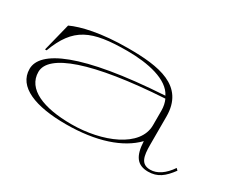

<svg xmlns="http://www.w3.org/2000/svg" viewBox="-88 -775 1247 1049"><g transform="rotate(30 535.5 -250.0)"><path d="M383 15C574 15 718 -34 799 -118C803 -25 834 15 902 15C961 15 998 -14 1039 -70L1028 -81C992 -28 950 0 907 0C848 0 839 -46 839 -119V-296C839 -490 666 -515 472 -515C303 -515 187 -487 125 -458L81 -282H91C157 -459 250 -500 475 -500C607 -500 738 -472 777 -392C260 -361 61 -261 61 -148C61 -35 192 15 383 15ZM410 0C233 0 111 -50 111 -158C111 -268 336 -351 785 -378C794 -358 799 -336 799 -310V-218C799 -80 603 0 410 0Z"/></g></svg>

Font: Sprat Extended Thin
Style: Regular
Weight: 100
Width: 9
Designer: Ethan Nakache
Foundry: Collletttivo
Version: Version 2.000;Glyphs 3.2 (3217)